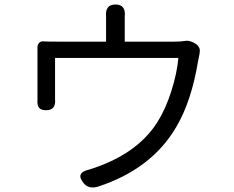

<svg xmlns="http://www.w3.org/2000/svg" viewBox="-20 -811 1040 853"><path d="M772.5 -553.7H224.6V-370.1Q229.5 -321.3 184.6 -321.3Q162.1 -321.3 153.3 -332.5Q144.5 -343.8 146.5 -368.2V-595.7Q145.5 -611.3 153.3 -620.1Q161.1 -628.9 174.8 -627Q193.4 -626 234.4 -626H451.2V-737.3Q446.3 -791 493.2 -791Q540 -791 534.2 -737.3V-626H753.9Q783.2 -626 799.8 -628.9Q823.2 -633.8 849.6 -616.2Q856.4 -612.3 860.4 -606.4Q864.3 -600.6 866.2 -596.2Q868.2 -591.8 867.7 -583Q867.2 -574.2 866.2 -570.3Q865.2 -566.4 863.3 -555.7Q861.3 -544.9 860.4 -542Q831.1 -362.3 763.7 -248Q654.3 -59.6 414.1 18.6Q375 29.3 353.5 4.9Q311.5 -43 376 -57.6Q586.9 -123 678.7 -267.6Q715.8 -326.2 741.2 -406.2Q766.6 -486.3 772.5 -553.7Z"/></svg>

Font: GenSenMaruGothic TW TTF Regular
Style: Regular
Weight: 400
Version: Version 1.301